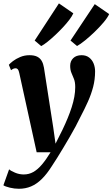

<svg xmlns="http://www.w3.org/2000/svg" viewBox="-52 -890 679 1160"><path d="M64.5 -448.5Q61 -465 55.8 -471.2Q50.5 -477.5 43 -477.5Q35.5 -477.5 29 -474.8Q22.5 -472 14.5 -466L1.5 -498.5Q8.5 -507 26.2 -520.8Q44 -534.5 70 -545.5Q96 -556.5 126 -556.5Q154.5 -556.5 172.2 -547.8Q190 -539 199.8 -522.2Q209.5 -505.5 213.5 -481.5Q220 -439.5 227 -394.2Q234 -349 241.2 -302.8Q248.5 -256.5 255.5 -210.8Q262.5 -165 269.5 -121L283.5 -22L326 -107Q343 -142.5 357 -176.5Q371 -210.5 381.2 -242.5Q391.5 -274.5 397 -304.8Q402.5 -335 402.5 -363.5Q402.5 -393.5 395 -412.5Q387.5 -431.5 379.8 -449.2Q372 -467 372 -492.5Q372 -520.5 390.2 -538.5Q408.5 -556.5 441 -556.5Q468.5 -556.5 486.8 -542.2Q505 -528 513.8 -505.8Q522.5 -483.5 522.5 -459Q522.5 -410 510.8 -365Q499 -320 479.2 -276Q459.5 -232 435 -185.5Q421.5 -157 404.5 -125.5Q387.5 -94 368.8 -61.8Q350 -29.5 331.2 1.8Q312.5 33 295 61.2Q277.5 89.5 262 112.5Q231.5 161 200.5 191.5Q169.5 222 135.8 236.2Q102 250.5 62.5 250.5Q35 250.5 7.5 243.8Q-20 237 -31.5 229.5L3 133Q13.5 142.5 38.8 153.2Q64 164 91.5 164Q123 164 149.5 149Q176 134 201.2 104.2Q226.5 74.5 253.5 30H169.5ZM197 -611.5 157.5 -645 304 -869.5 391 -809.5Q383.5 -792.5 366.8 -770.2Q350 -748 327.5 -724Q305 -700 281 -677.5Q257 -655 235 -637.5Q213 -620 197 -611.5ZM413.5 -612 374 -645 520.5 -865 607.5 -805Q598 -783.5 574 -755Q550 -726.5 520.2 -697.8Q490.5 -669 461.8 -645.8Q433 -622.5 413.5 -612Z"/></svg>

Font: Merriweather 48pt ExtraBold
Style: Italic
Weight: 800
Italic angle: -7.8°
Version: Version 2.101